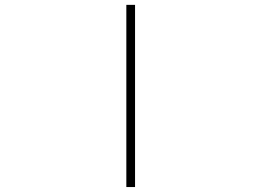

<svg xmlns="http://www.w3.org/2000/svg" viewBox="-20 -752 1040 774"><path d="M489.3 2V-732.4H524.4V2Z"/></svg>

Font: Gen Shin Gothic Monospace ExtraLight
Style: Regular
Weight: 200
Designer: [Source Han Sans]
Ryoko NISHIZUKA  (kana & ideographs); Paul D. Hunt (Latin, Greek & Cyrillic); Wenlong ZHANG  (bopomofo
Version: Version 1.002.20150607